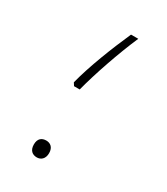

<svg xmlns="http://www.w3.org/2000/svg" viewBox="-137 -564 559 643"><g transform="rotate(30 143.0 -243.0)"><path d="M99 -255H121C139 -325 173 -424 206 -500H178C146 -428 110 -337 92 -266ZM110 14C125 14 139 4 139 -19C139 -42 125 -51 110 -51C93 -51 80 -42 80 -19C80 4 93 14 110 14Z"/></g></svg>

Font: Noto Sans Arabic Thin
Style: Regular
Weight: 100
Designer: Monotype Design Team, Nadine Chahine, Nizar Qandah and Khaled Hosny
Foundry: Monotype Imaging Inc.
Version: Version 2.012